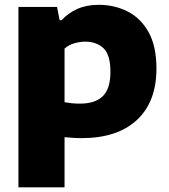

<svg xmlns="http://www.w3.org/2000/svg" viewBox="-20 -578 720 818"><path d="M58.5 220V-548.5H223L234 -492H242.5Q269.5 -522 309.2 -539.8Q349 -557.5 400.5 -557.5Q467 -557.5 523 -529.5Q579 -501.5 612.8 -441.5Q646.5 -381.5 646.5 -285.5Q646.5 -144 563.2 -66.8Q480 10.5 327.5 10.5Q308.5 10.5 289.8 9.2Q271 8 255 6.5V220ZM320.5 -136.5Q386 -136.5 418.2 -168.5Q450.5 -200.5 450.5 -271.5Q450.5 -344.5 421 -372.5Q391.5 -400.5 343.5 -400.5Q320 -400.5 296.2 -393.5Q272.5 -386.5 255 -371V-142.5Q268.5 -140 285.5 -138.2Q302.5 -136.5 320.5 -136.5Z"/></svg>

Font: Encode Sans SemiExpanded SemiExpanded ExtraBold
Style: Regular
Weight: 800
Width: 6
Designer: Multiple Designers
Foundry: Impallari Type
Version: Version 3.000; ttfautohint (v1.8.3) -l 8 -r 50 -G 200 -x 14 